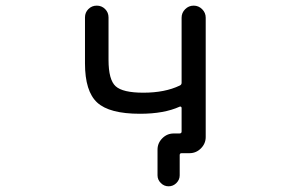

<svg xmlns="http://www.w3.org/2000/svg" viewBox="-20 -567 1040 685"><path d="M627.9 -503.9Q627.9 -521.5 640.6 -534.2Q653.3 -546.9 670.9 -546.9Q688.5 -546.9 701.2 -534.2Q713.9 -521.5 713.9 -503.9V-78.1Q713.9 -54.7 696.8 -37.6Q679.7 -20.5 656.2 -20.5H634.8H627.9Q621.1 -20.5 621.1 -13.7V58.6Q621.1 74.2 609.4 85.9Q597.7 97.7 581.5 97.7Q565.4 97.7 553.7 85.9Q542 74.2 542 58.6V-33.2Q542 -56.6 559.1 -73.7Q576.2 -90.8 599.6 -90.8H620.1Q627.9 -90.8 627.9 -97.7V-181.6Q627.9 -184.6 626 -186Q624 -187.5 621.1 -186.5Q565.4 -161.1 479.5 -161.1Q370.1 -161.1 326.7 -201.2Q283.2 -241.2 283.2 -340.8V-504.9Q283.2 -522.5 295.4 -534.7Q307.6 -546.9 325.2 -546.9Q342.8 -546.9 355 -534.7Q367.2 -522.5 367.2 -504.9V-353.5Q367.2 -282.2 392.6 -259.3Q418 -236.3 491.2 -236.3Q568.4 -236.3 621.1 -261.7Q627.9 -264.6 627.9 -271.5Z"/></svg>

Font: Rounded Mgen+ 1m regular
Style: Regular
Weight: 400
Designer: [Source Han Sans]
Ryoko NISHIZUKA  (kana & ideographs); Paul D. Hunt (Latin, Greek & Cyrillic); Wenlong ZHANG  (bopomofo
Version: Version 1.059.20150602